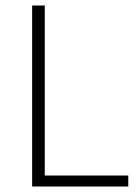

<svg xmlns="http://www.w3.org/2000/svg" viewBox="-20 -679 507 699"><path d="M97 0V-659H143V-40H447V0Z"/></svg>

Font: Source Sans 3 Light
Style: Regular
Weight: 300
Designer: Paul D. Hunt
Foundry: Adobe
Version: Version 3.052;hotconv 1.1.0;makeotfexe 2.6.0